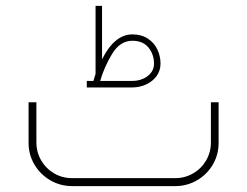

<svg xmlns="http://www.w3.org/2000/svg" viewBox="-20 -631 839 651"><path d="M574.2 0Q614.2 0 648.2 -19.8Q682.1 -39.6 701.7 -73.1Q721.2 -106.6 721.2 -146.6V-284.2H695.1V-147.9Q695.1 -115.1 679 -87.2Q662.8 -59.4 634.9 -43.2Q607 -27 574.2 -27H224.4Q191.1 -27 163.4 -43.2Q135.8 -59.4 119.6 -87.2Q103.4 -115.1 103.4 -147.9V-284.2H76.9V-146.6Q76.9 -106.6 96.7 -73.1Q116.5 -39.6 150.4 -19.8Q184.4 0 224.4 0ZM429 -492.8Q464.9 -492.8 483.6 -469.6Q502.2 -446.5 502.2 -415Q502.2 -389.8 480.7 -373.2Q459.1 -356.6 427.2 -356.6H319.7Q332.7 -402.4 359.7 -447.6Q386.7 -492.8 429 -492.8ZM304 -380.4Q300.8 -370.5 297.7 -359.7Q297.2 -358.4 296.8 -356.6H274.3V-334.5H427.2Q454.1 -334.5 476.4 -345.1Q498.7 -355.7 511.5 -374.1Q524.3 -392.5 524.3 -415Q524.3 -440.6 513.5 -463.4Q502.7 -486.1 481.1 -500.2Q459.5 -514.4 429 -514.4Q368.3 -514.4 326 -429.9V-611.1H304Z"/></svg>

Font: Arad-VF Thin Dots1
Style: Regular
Weight: 100
Designer: Mohammad Darvishi
Version: Version 1.000;August 30, 2024;FontCreator 15.0.0.2992 64-bit